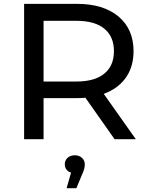

<svg xmlns="http://www.w3.org/2000/svg" viewBox="-20 -720 767 993"><path d="M104.7 -700H378.6Q514.4 -700 592.6 -634.8Q670.7 -569.6 670.7 -455.4Q670.7 -380 635.6 -325.5Q600.4 -271 534.6 -241.8Q468.9 -212.6 378.6 -212.6H160.3L205.3 -259.3V0H104.7ZM393.9 -254H502.9L682.4 0H572.6ZM160.3 -298.4H375.4Q470 -298.4 519.6 -339.3Q569.3 -380.1 569.3 -455.4Q569.3 -530.7 519.6 -571.6Q470 -612.4 375.4 -612.4H160.3L205.3 -662.4V-249.3ZM357.3 138.7 366.9 175.4Q343.1 175.4 329.1 162.8Q315.1 150.1 315.1 129.7Q315.1 109.3 329.5 96.2Q343.9 83.1 366.9 83.1Q389.9 83.1 404.2 96.7Q418.6 110.3 418.6 129.7Q418.6 153.4 404.9 181.4L375 253.3H324.4Z"/></svg>

Font: iiserrat Thin
Style: Regular
Weight: 100
Designer: Akira Ohta
Foundry: Akira Ohta
Version: Version 1.200;Glyphs 3.3.1 (3343)